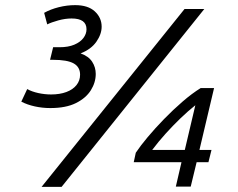

<svg xmlns="http://www.w3.org/2000/svg" viewBox="-20 -728 928 748"><path d="M142 0 699 -693H776L220 0ZM176 -307Q145 -307 115.5 -313.5Q86 -320 63 -332L86 -381Q104 -371 129 -365.5Q154 -360 179 -360Q213 -360 238.5 -369.5Q264 -379 278 -396.5Q292 -414 292 -437Q292 -467 267 -481Q242 -495 186 -495H175L187 -544H212Q246 -544 269.5 -554Q293 -564 305 -580Q317 -596 317 -614Q317 -635 302.5 -645.5Q288 -656 259 -656Q234 -656 207 -648.5Q180 -641 164 -633L152 -678Q177 -692 209 -700Q241 -708 273 -708Q323 -708 349.5 -683.5Q376 -659 376 -624Q376 -595 355.5 -565.5Q335 -536 294 -520Q325 -509 339 -487.5Q353 -466 353 -440Q353 -407 334 -376.5Q315 -346 276 -326.5Q237 -307 176 -307ZM665 -1 687 -96H501L509 -133Q527 -160 555.5 -194Q584 -228 619 -264Q654 -300 691 -332Q728 -364 762 -385H814L757 -144H804L792 -96H746L723 -1ZM573 -144H700L741 -318Q712 -295 682.5 -266.5Q653 -238 625 -207Q597 -176 573 -144Z"/></svg>

Font: Ubuntu Sans
Style: Italic
Weight: 400
Italic angle: -13.5°
Designer: Dalton Maag Ltd
Foundry: Dalton Maag Ltd
Version: Version 1.006